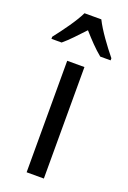

<svg xmlns="http://www.w3.org/2000/svg" viewBox="-178 -817 581 869"><g transform="rotate(20 112.5 -383.0)"><path d="M152 -766H71C50 -722 6 -662 -30 -616V-606H19C47 -629 79 -664 112 -699C143 -664 174 -631 205 -606H255V-616C220 -659 174 -721 152 -766ZM154 0V-537H71V0Z"/></g></svg>

Font: Noto Sans Lao Condensed
Style: Regular
Weight: 400
Width: 3
Designer: Monotype Design Team
Foundry: Monotype Imaging Inc.
Version: Version 2.004